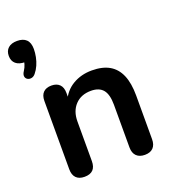

<svg xmlns="http://www.w3.org/2000/svg" viewBox="-170 -883 896 998"><g transform="rotate(-20 278.0 -384.0)"><path d="M65 -583Q55 -571 42.5 -569Q30 -567 20.5 -573Q11 -579 9.5 -590.5Q8 -602 18 -617Q28 -632 33 -649Q38 -666 38 -679L41 -658Q7 -658 -11 -673.5Q-29 -689 -29 -717Q-29 -745 -11.5 -760.5Q6 -776 38 -776Q71 -776 88.5 -759Q106 -742 106 -707Q106 -686 101.5 -663.5Q97 -641 88 -620.5Q79 -600 65 -583ZM127 8Q97 8 81 -8.5Q65 -25 65 -56V-434Q65 -465 81 -481Q97 -497 126 -497Q155 -497 171 -481Q187 -465 187 -434V-366L176 -391Q198 -444 244.5 -471.5Q291 -499 350 -499Q409 -499 447 -477Q485 -455 504 -410.5Q523 -366 523 -298V-56Q523 -25 507 -8.5Q491 8 461 8Q431 8 414.5 -8.5Q398 -25 398 -56V-292Q398 -349 376.5 -375Q355 -401 310 -401Q255 -401 222.5 -366.5Q190 -332 190 -275V-56Q190 8 127 8Z"/></g></svg>

Font: Nunito ExtraLight
Style: Regular
Weight: 200
Designer: Vernon Adams
Foundry: Vernon Adams
Version: Version 3.602